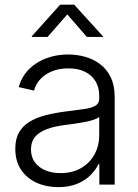

<svg xmlns="http://www.w3.org/2000/svg" viewBox="-20 -771 576 802"><path d="M223.1 10.7Q173.8 10.7 133.1 -7.6Q92.3 -25.9 68.1 -61.8Q43.9 -97.7 43.9 -149.9Q43.9 -190.4 59.3 -217.5Q74.7 -244.6 102.8 -262Q130.9 -279.3 169.2 -289.3Q207.5 -299.3 253.4 -305.2Q299.8 -311 331.1 -315.4Q362.3 -319.8 378.4 -329.3Q394.5 -338.9 394.5 -358.9V-370.1Q394.5 -405.3 379.2 -431.2Q363.8 -457 335 -471.2Q306.2 -485.4 265.6 -485.4Q226.6 -485.4 196.5 -472.9Q166.5 -460.4 147.7 -439.5Q128.9 -418.5 122.1 -392.6L58.1 -407.2Q71.3 -452.6 101.8 -482.7Q132.3 -512.7 174.6 -528.1Q216.8 -543.5 264.6 -543.5Q300.3 -543.5 335 -533.9Q369.6 -524.4 397.7 -503.4Q425.8 -482.4 442.4 -448.5Q459 -414.6 459 -366.2V0H395V-85.4H391.1Q379.9 -61 357.4 -38.8Q335 -16.6 301.5 -2.9Q268.1 10.7 223.1 10.7ZM232.4 -47.9Q282.7 -47.9 319.1 -69.1Q355.5 -90.3 375 -126.5Q394.5 -162.6 394.5 -206.5V-282.7Q387.2 -276.4 371.8 -271Q356.4 -265.6 335.9 -261.7Q315.4 -257.8 293.7 -254.6Q272 -251.5 252.9 -249Q208 -243.7 175.8 -231.7Q143.6 -219.7 126.5 -199.2Q109.4 -178.7 109.4 -147Q109.4 -115.2 125.5 -93.3Q141.6 -71.3 169.2 -59.6Q196.8 -47.9 232.4 -47.9ZM178.7 -616.7H112.8V-619.6L231.4 -751.5H290L409.7 -619.6V-616.7H342.8L261.2 -710.9Z"/></svg>

Font: Inter 20pt Light
Style: Regular
Weight: 300
Version: Version 4.001;git-66647c0bb